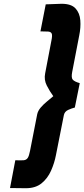

<svg xmlns="http://www.w3.org/2000/svg" viewBox="-20 -772 446 1016"><path d="M117 224 33 223 61 76Q90 77 104.5 76Q119 75 126.5 64Q134 53 139 26L177 -168Q181 -186 195.5 -203Q210 -220 228.5 -235Q247 -250 262 -263Q243 -289 227.5 -319.5Q212 -350 219 -384L252 -557Q258 -585 253.5 -594.5Q249 -604 234.5 -605Q220 -606 194 -606L222 -749L306 -752Q357 -752 379.5 -727.5Q402 -703 405 -664.5Q408 -626 399 -583L362 -391Q356 -361 365 -350.5Q374 -340 402 -332L376 -203Q360 -199 341 -190.5Q322 -182 318 -163L276 49Q268 91 250 131.5Q232 172 200 198Q168 224 117 224Z"/></svg>

Font: Teachers
Style: Italic
Weight: 400
Italic angle: -11°
Designer: Alfredo Marco Pradil, Chank Diesel
Version: Version 1.001